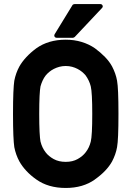

<svg xmlns="http://www.w3.org/2000/svg" viewBox="-20 -911 650 937"><path d="M43.5 -355Q43.5 -418.5 45.2 -458.5Q46.9 -498.5 49.8 -517.1Q57.1 -554.7 74.7 -586.9Q87.4 -609.4 108.4 -632.1Q129.4 -654.8 157.2 -675.3Q216.3 -717.3 300.8 -717.3Q342.3 -717.3 378.4 -706.3Q414.6 -695.3 443.4 -675.3Q471.2 -654.8 492.7 -632.6Q514.2 -610.4 526.9 -586.9Q535.6 -570.3 541.7 -553.2Q547.9 -536.1 551.3 -517.1Q554.7 -498.5 556.4 -458.5Q558.1 -418.5 558.1 -355Q558.1 -291.5 556.4 -251.5Q554.7 -211.4 551.3 -192.9Q547.9 -173.8 541.7 -156.7Q535.6 -139.6 526.9 -123Q500.5 -75.7 442.9 -35.2H443.4Q385.3 6.3 300.8 6.3Q215.3 6.3 157.2 -35.2Q129.4 -54.7 108.4 -77.4Q87.4 -100.1 74.7 -123Q57.1 -155.3 49.8 -192.9Q46.9 -211.4 45.2 -251.5Q43.5 -291.5 43.5 -355ZM171.4 -355Q171.4 -301.8 173.1 -268.1Q174.8 -234.4 177.7 -219.7V-220.2Q185.1 -189.9 203.1 -167Q217.3 -148.4 241.9 -134.8Q266.6 -121.1 300.8 -121.1Q334.5 -121.1 358.9 -134.8Q383.3 -148.4 397.5 -167Q407.2 -179.2 413.3 -192.4Q419.4 -205.6 422.9 -219.7Q430.2 -249 430.2 -355Q430.2 -459.5 422.9 -489.7Q419.4 -503.9 412.8 -517.8Q406.2 -531.7 397.5 -543.5Q390.1 -552.2 380.4 -560.3Q370.6 -568.4 358.4 -574.7Q346.2 -581.1 331.8 -585Q317.4 -588.9 300.8 -588.9Q284.2 -588.9 269.8 -585Q255.4 -581.1 242.9 -574.7Q230.5 -568.4 220.7 -560.3Q210.9 -552.2 203.6 -543.5Q194.3 -531.7 188 -517.8Q181.6 -503.9 177.7 -489.7V-490.2Q174.8 -475.1 173.1 -441.7Q171.4 -408.2 171.4 -355ZM257.3 -726.6Q249.5 -726.6 246.3 -732.2Q243.2 -737.8 247.1 -744.6L333.5 -885.7Q334.5 -888.2 337.9 -889.6Q341.3 -891.1 343.8 -891.1H469.2Q477.5 -891.1 480.5 -884.3Q483.4 -877.4 477.5 -871.6L344.7 -730.5Q343.8 -729.5 340.6 -728Q337.4 -726.6 335.9 -726.6Z"/></svg>

Font: Alte DIN 1451 Mittelschrift
Style: Bold
Weight: 700
Designer: Peter Wiegel
Foundry: Peter Wiegel
Version: Version 1.003